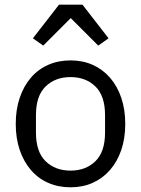

<svg xmlns="http://www.w3.org/2000/svg" viewBox="-20 -785 600 817"><path d="M280 12Q228 12 185 -7Q142 -26 111.5 -61.5Q81 -97 64 -146.5Q47 -196 47 -258Q47 -319 64 -369Q81 -419 111.5 -454.5Q142 -490 185 -509Q228 -528 280 -528Q332 -528 374.5 -509Q417 -490 448 -454.5Q479 -419 496 -369Q513 -319 513 -258Q513 -196 496 -146.5Q479 -97 448 -61.5Q417 -26 374.5 -7Q332 12 280 12ZM280 -59Q345 -59 386 -99Q427 -139 427 -221V-295Q427 -377 386 -417Q345 -457 280 -457Q215 -457 174 -417Q133 -377 133 -295V-221Q133 -139 174 -99Q215 -59 280 -59ZM331 -765 442 -622 398 -591 281 -708 164 -591 120 -622 231 -765Z"/></svg>

Font: IBM Plex Sans
Style: Regular
Weight: 400
Designer: Mike Abbink, Paul van der Laan, Pieter van Rosmalen
Foundry: Bold Monday
Version: Version 3.005